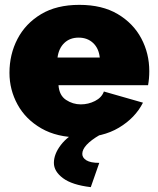

<svg xmlns="http://www.w3.org/2000/svg" viewBox="-20 -556 649 791"><path d="M307 10Q215 10 150.5 -27Q86 -64 52.5 -125Q19 -186 19 -256Q19 -332 52 -395.5Q85 -459 149 -497.5Q213 -536 307 -536Q401 -536 465 -498Q529 -460 562 -398Q595 -336 595 -263Q595 -232 590 -205H221Q224 -163 252 -144.5Q280 -126 313 -126Q344 -126 371.5 -140Q399 -154 408 -179L569 -133Q537 -70 470 -30Q403 10 307 10ZM217 -319H391Q387 -357 363.5 -379Q340 -401 304 -401Q268 -401 245 -379Q222 -357 217 -319ZM202 115Q202 79 230.5 41.5Q259 4 315 -24H378L391 0Q319 42 319 78Q319 94 336 104.5Q353 115 389 115L354 215Q277 206 239.5 178Q202 150 202 115Z"/></svg>

Font: Raleway Black
Style: Regular
Weight: 900
Designer: Matt McInerney, Pablo Impallari, Rodrigo Fuenzalida
Foundry: Matt McInerney, Pablo Impallari, Rodrigo Fuenzalida
Version: Version 4.026